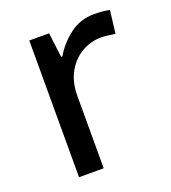

<svg xmlns="http://www.w3.org/2000/svg" viewBox="-107 -629 632 710"><g transform="rotate(-20 209.5 -274.0)"><path d="M343 -548Q357 -548 374 -546.5Q391 -545 403 -542L392 -452Q380 -454 365 -456Q350 -458 337 -458Q296 -458 260 -437Q224 -416 202.5 -377Q181 -338 181 -285V0H84V-538H162L174 -441H179Q204 -484 245.5 -516Q287 -548 343 -548Z"/></g></svg>

Font: Noto Sans Sundanese Medium
Style: Regular
Weight: 500
Version: Version 2.003